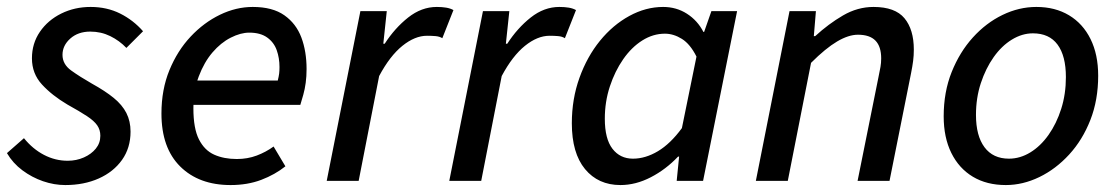

<svg xmlns="http://www.w3.org/2000/svg" viewBox="-23 -521 3220 553"><path d="M165 12Q133 12 101 1Q69 -10 41.5 -30.5Q14 -51 -3 -80L46 -123Q71 -92 103.5 -75Q136 -58 172 -58Q197 -58 218.5 -67.5Q240 -77 253 -93Q266 -109 266 -130Q266 -147 257 -160Q248 -173 227.5 -186.5Q207 -200 171 -220Q127 -246 98 -277.5Q69 -309 69 -353Q69 -396 92 -429.5Q115 -463 153.5 -482Q192 -501 238 -501Q285 -501 323 -482Q361 -463 389 -431L341 -383Q321 -404 294.5 -417Q268 -430 237 -430Q202 -430 179.5 -410Q157 -390 157 -363Q157 -336 182 -318Q207 -300 242 -280Q280 -259 304.5 -239Q329 -219 341 -195.5Q353 -172 353 -142Q353 -95 328.5 -60.5Q304 -26 261.5 -7Q219 12 165 12Z M641 12Q550 12 496 -41.5Q442 -95 442 -194Q442 -263 465 -319Q488 -375 526 -415.5Q564 -456 610.5 -478.5Q657 -501 705 -501Q762 -501 796 -477Q830 -453 845 -413Q860 -373 860 -322Q860 -301 857.5 -282.5Q855 -264 850.5 -248Q846 -232 842 -219H510L518 -289H777Q780 -301 781 -309Q782 -317 782 -328Q782 -354 774 -376.5Q766 -399 746.5 -413Q727 -427 695 -427Q670 -427 641.5 -412.5Q613 -398 589 -370Q565 -342 549.5 -301Q534 -260 534 -209Q534 -151 550 -119.5Q566 -88 594 -75.5Q622 -63 659 -63Q690 -63 716.5 -73Q743 -83 765 -99L799 -42Q769 -18 729.5 -3Q690 12 641 12Z M918 0 1015 -489H1091L1081 -395H1085Q1114 -440 1152.5 -470.5Q1191 -501 1235 -501Q1250 -501 1262 -499Q1274 -497 1283 -492L1251 -411Q1243 -416 1231.5 -417Q1220 -418 1207 -418Q1172 -418 1136 -389Q1100 -360 1069 -302L1010 0Z M1271 0 1368 -489H1444L1434 -395H1438Q1467 -440 1505.5 -470.5Q1544 -501 1588 -501Q1603 -501 1615 -499Q1627 -497 1636 -492L1604 -411Q1596 -416 1584.5 -417Q1573 -418 1560 -418Q1525 -418 1489 -389Q1453 -360 1422 -302L1363 0Z M1764 12Q1700 12 1662 -34Q1624 -80 1624 -166Q1624 -236 1646 -297Q1668 -358 1705 -403.5Q1742 -449 1789.5 -475Q1837 -501 1887 -501Q1925 -501 1955.5 -481.5Q1986 -462 2003 -429H2005L2026 -489H2100L2002 0H1926L1933 -70H1930Q1895 -33 1851.5 -10.5Q1808 12 1764 12ZM1800 -64Q1836 -64 1872 -85.5Q1908 -107 1941 -152L1983 -358Q1965 -394 1941 -409Q1917 -424 1892 -424Q1858 -424 1827 -404.5Q1796 -385 1772 -350.5Q1748 -316 1733.5 -272Q1719 -228 1719 -179Q1719 -121 1741 -92.5Q1763 -64 1800 -64Z M2154 0 2251 -489H2327L2321 -417H2325Q2363 -452 2405 -476.5Q2447 -501 2493 -501Q2555 -501 2582 -468.5Q2609 -436 2609 -378Q2609 -361 2607 -345.5Q2605 -330 2601 -310L2539 0H2447L2507 -298Q2511 -317 2513 -328.5Q2515 -340 2515 -353Q2515 -387 2498.5 -404Q2482 -421 2448 -421Q2421 -421 2388 -401.5Q2355 -382 2313 -340L2246 0Z M2874 12Q2819 12 2779 -12Q2739 -36 2717 -80.5Q2695 -125 2695 -186Q2695 -256 2718 -313.5Q2741 -371 2779 -413Q2817 -455 2864.5 -478Q2912 -501 2962 -501Q3016 -501 3056 -477Q3096 -453 3118 -408.5Q3140 -364 3140 -303Q3140 -233 3117.5 -175.5Q3095 -118 3056.5 -76Q3018 -34 2970.5 -11Q2923 12 2874 12ZM2883 -64Q2915 -64 2944.5 -82Q2974 -100 2997 -132.5Q3020 -165 3033.5 -207.5Q3047 -250 3047 -299Q3047 -360 3023 -392.5Q2999 -425 2952 -425Q2921 -425 2891.5 -407Q2862 -389 2839 -356.5Q2816 -324 2802 -281.5Q2788 -239 2788 -190Q2788 -130 2812.5 -97Q2837 -64 2883 -64Z"/></svg>

Font: Source Sans 3 ExtraLight Medium
Style: Italic
Weight: 500
Italic angle: -11°
Version: Version 3.052;hotconv 1.1.0;makeotfexe 2.6.0